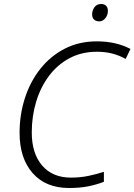

<svg xmlns="http://www.w3.org/2000/svg" viewBox="-20 -931 673 961"><path d="M326 10Q209 10 143.5 -64.5Q78 -139 78 -266Q78 -357 104.5 -439.5Q131 -522 181.5 -586Q232 -650 303.5 -687Q375 -724 465 -724Q561 -724 633 -686L609 -636Q577 -654 541.5 -663Q506 -672 465 -672Q389 -672 328.5 -640Q268 -608 225.5 -551.5Q183 -495 161 -422Q139 -349 139 -268Q139 -163 191 -102.5Q243 -42 335 -42Q381 -42 422 -50.5Q463 -59 500 -71V-21Q464 -7 422 1.5Q380 10 326 10ZM477 -824Q461 -824 451 -833Q441 -842 441 -859Q441 -878 452.5 -894.5Q464 -911 486 -911Q503 -911 511.5 -901.5Q520 -892 520 -877Q520 -855 507 -839.5Q494 -824 477 -824Z"/></svg>

Font: Noto Sans Light
Style: Italic
Weight: 300
Italic angle: -12°
Designer: Monotype Design Team
Foundry: Monotype Imaging Inc.
Version: Version 2.013; ttfautohint (v1.8.4.7-5d5b)